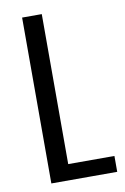

<svg xmlns="http://www.w3.org/2000/svg" viewBox="-81 -749 518 798"><g transform="rotate(-10 178.0 -350.0)"><path d="M135 -67H348V0H70V-700H153V-14Z"/></g></svg>

Font: Pathway Extreme Condensed
Style: Regular
Weight: 400
Width: 3
Version: Version 1.001;gftools[0.9.26]